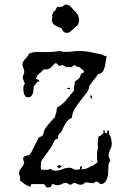

<svg xmlns="http://www.w3.org/2000/svg" viewBox="-20 -838 577 847"><path d="M243 -613Q255 -609 272 -609Q286 -609 300.5 -611Q315 -613 330 -613Q356 -613 381.5 -607.5Q407 -602 432 -597Q438 -591 451 -589Q448 -581 446.5 -568Q445 -555 442 -542.5Q439 -530 432.5 -521Q426 -512 414 -512L373 -458V-455Q373 -443 361.5 -428Q350 -413 336 -395.5Q322 -378 310 -358.5Q298 -339 297 -318Q282 -312 274.5 -301.5Q267 -291 262 -280.5Q257 -270 252.5 -260.5Q248 -251 240 -247Q236 -239 236 -228Q232 -225 227 -223.5Q222 -222 220 -217Q208 -190 192.5 -170Q177 -150 161 -125L160 -102L161 -90Q169 -89 176 -89Q183 -89 191 -89Q192 -89 196 -90.5Q200 -92 202 -93Q207 -90 212.5 -87.5Q218 -85 224 -85Q240 -85 255 -91.5Q270 -98 286 -98Q295 -98 302 -93.5Q309 -89 316 -89Q325 -89 333 -92V-95Q333 -99 335 -105L343 -102L339 -91Q351 -91 357.5 -93Q364 -95 368.5 -97.5Q373 -100 378 -103Q383 -106 391 -108Q396 -112 401.5 -115.5Q407 -119 411 -125Q408 -130 408 -137.5Q408 -145 408 -150Q408 -157 408.5 -167Q409 -177 412 -183L411 -202Q411 -217 414 -234Q417 -238 421.5 -238.5Q426 -239 428 -244L437 -252L435 -263H441L443 -252L451 -250Q452 -255 453.5 -259Q455 -263 461 -263V-246Q467 -241 470 -227Q473 -213 473 -205Q473 -190 466 -177Q459 -164 459 -149Q461 -144 463 -138.5Q465 -133 467 -127Q459 -121 458.5 -111.5Q458 -102 458 -94Q458 -85 457 -73Q456 -61 452.5 -50.5Q449 -40 442 -33Q435 -26 423 -26Q419 -30 414 -33.5Q409 -37 403 -37L391 -30Q383 -30 375 -31.5Q367 -33 359 -34Q353 -31 348 -27Q343 -23 335 -23Q327 -23 320.5 -27Q314 -31 306 -31L292 -23Q286 -23 281 -27Q276 -31 270 -31Q260 -31 252 -26Q244 -21 233 -21Q227 -21 221 -23.5Q215 -26 209 -26Q206 -13 201.5 -12Q197 -11 185 -11Q182 -15 179 -20.5Q176 -26 170 -26H118L114 -14Q100 -18 89.5 -25.5Q79 -33 68 -42L69 -57Q68 -59 66 -64.5Q64 -70 64 -72Q64 -86 73.5 -96.5Q83 -107 87 -120Q86 -123 84 -129Q82 -135 82 -138Q82 -148 94.5 -150.5Q107 -153 113 -158Q114 -159 119 -168.5Q124 -178 130 -190Q136 -202 141.5 -213Q147 -224 149 -227Q152 -233 156 -234Q160 -235 163.5 -236.5Q167 -238 169.5 -242.5Q172 -247 174 -259Q175 -264 181 -273Q187 -282 195 -291.5Q203 -301 211 -309.5Q219 -318 223 -322Q223 -328 225 -333Q227 -338 229 -343Q229 -353 232 -364Q256 -377 273 -398Q290 -419 307 -439L306 -447Q306 -455 308 -462.5Q310 -470 310 -478Q317 -483 322.5 -487Q328 -491 333 -498Q334 -505 337.5 -511Q341 -517 349 -517L350 -526Q342 -531 336 -537.5Q330 -544 319 -544L308 -552L296 -542H272L256 -551L240 -547Q238 -551 234 -555Q230 -559 225 -559L221 -558Q210 -544 200.5 -537Q191 -530 173 -532Q161 -518 146 -508Q144 -503 142.5 -498.5Q141 -494 137 -490Q142 -489 147.5 -487Q153 -485 153 -479Q144 -477 138.5 -469.5Q133 -462 128 -455Q128 -449 127.5 -441Q127 -433 125 -426Q123 -419 118 -414Q113 -409 104 -409Q96 -409 92 -413.5Q88 -418 86 -424Q84 -430 83.5 -437Q83 -444 83 -450Q83 -462 90 -468L80 -494Q80 -502 83.5 -508Q87 -514 87 -522Q87 -530 83 -538Q79 -546 79 -554Q79 -561 82.5 -566.5Q86 -572 91 -577.5Q96 -583 100.5 -588Q105 -593 107 -600Q112 -604 121 -606Q130 -608 139.5 -608.5Q149 -609 159 -608.5Q169 -608 176 -608Q193 -608 209.5 -609Q226 -610 243 -613ZM241 -110 252 -106V-104L241 -95L231 -104ZM378 -417 385 -416 387 -402Q382 -403 380 -407.5Q378 -412 378 -417ZM272 -447 285 -451 290 -450 287 -444ZM382 -127 383 -129H385L388 -127L387 -125H385ZM267 -818Q277 -818 283 -815Q289 -812 293.5 -807Q298 -802 302.5 -796.5Q307 -791 314 -786Q316 -782 319 -778Q322 -774 325 -771Q325 -766 327 -761.5Q329 -757 329 -752Q329 -740 322 -726Q316 -723 310.5 -717.5Q305 -712 299.5 -706.5Q294 -701 288.5 -697Q283 -693 276 -693Q265 -693 260 -699Q255 -705 251 -714Q236 -718 223.5 -725.5Q211 -733 208 -750Q212 -759 210 -771Q212 -777 214.5 -783Q217 -789 224 -792L232 -808Q235 -807 242 -807Q258 -807 267 -818Z"/></svg>

Font: ErikasBuero
Style: Regular
Weight: 400
Designer: Peter Wiegel
Foundry: Peter Wiegel
Version: Version 1.006